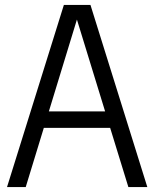

<svg xmlns="http://www.w3.org/2000/svg" viewBox="-20 -760 627 780"><path d="M8.5 0 239.5 -740H347.5L578.5 0H501.5L427.5 -240.5H158L84.5 0ZM178.5 -307.5H407L292.5 -680.5Z"/></svg>

Font: Encode Sans Cnd
Style: Regular
Weight: 400
Width: 3
Designer: Multiple Designers
Foundry: Impallari Type
Version: Version 3.002; ttfautohint (v1.8.3) -l 8 -r 50 -G 200 -x 14 